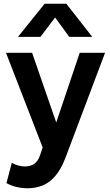

<svg xmlns="http://www.w3.org/2000/svg" viewBox="-20 -782 588 1026"><path d="M127.5 224Q98 224 69.5 217.5Q41 211 14.5 196.5L43 88Q58.5 97.5 77.5 102.5Q96.5 107.5 112 107.5Q144 107.5 164 92.8Q184 78 194.5 46L208 6L12 -500H151.5L280.5 -127.5L406 -500H541.5L328.5 64.5Q304.5 125.5 274 160.2Q243.5 195 206.8 209.5Q170 224 127.5 224ZM76 -585 218.5 -762H334.5L473 -585H350L274.5 -688.5L196 -585Z"/></svg>

Font: Geologica Roman Medium
Style: Regular
Weight: 500
Designer: Sindre Bremnes, Frode Helland
Foundry: Monokrom Skriftforlag AS
Version: Version 1.010;gftools[0.9.28]